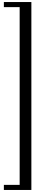

<svg xmlns="http://www.w3.org/2000/svg" viewBox="-20 -1624 525 1885"><path d="M288 241H18V191H173V-1554H18V-1604H288Z"/></svg>

Font: STIXSizeTwoSym
Style: Bold
Weight: 700
Designer: MicroPress Inc., with final additions and corrections provided by Coen Hoffman, Elsevier (retired)
Version: Version 1.1.0